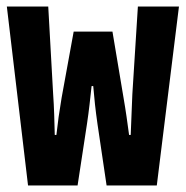

<svg xmlns="http://www.w3.org/2000/svg" viewBox="-20 -569 570 589"><path d="M66 0H218L247 -190C253 -230 257 -268 261 -305H266C269 -268 273 -231 279 -189L307 0H461L529 -549H403L386 -280C384 -241 383 -195 381 -155H376C371 -192 366 -229 359 -269L325 -472H206L169 -269C162 -228 157 -192 153 -155H148C147 -195 146 -240 143 -281L128 -549H1Z"/></svg>

Font: Noto Sans Mono Condensed ExtraBold
Style: Regular
Weight: 800
Width: 3
Designer: Monotype Design Team
Foundry: Monotype Imaging Inc.
Version: Version 2.014